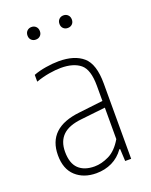

<svg xmlns="http://www.w3.org/2000/svg" viewBox="-141 -819 708 903"><g transform="rotate(-20 213.0 -367.5)"><path d="M183 8Q120 8 80.5 -28Q41 -64 41 -133Q41 -270.5 205 -288L325 -302V-378Q325 -459 291 -487Q257 -515 194 -515Q168 -515 135 -509.5Q102 -504 68 -492V-526Q95 -536.5 130 -542.2Q165 -548 195 -548Q274 -548 316.5 -511Q359 -474 359 -377V0H329L326 -61H322Q297.5 -26.5 261.8 -9.2Q226 8 183 8ZM78 -137Q78 -79.5 106.2 -52.2Q134.5 -25 186 -25Q220.5 -25 258.2 -43.2Q296 -61.5 325 -111V-268.5L204 -255Q139 -248.5 108.5 -219Q78 -189.5 78 -137ZM290 -680Q276.5 -680 267.8 -688.5Q259 -697 259 -711Q259 -725.5 267.8 -734.2Q276.5 -743 290 -743Q303.5 -743 312.2 -734.2Q321 -725.5 321 -711Q321 -697 312.2 -688.5Q303.5 -680 290 -680ZM130 -680Q116.5 -680 107.8 -688.5Q99 -697 99 -711Q99 -725.5 107.8 -734.2Q116.5 -743 130 -743Q143.5 -743 152.2 -734.2Q161 -725.5 161 -711Q161 -697 152.2 -688.5Q143.5 -680 130 -680Z"/></g></svg>

Font: Encode Sans Cnd Th
Style: Regular
Weight: 100
Width: 3
Designer: Multiple Designers
Foundry: Impallari Type
Version: Version 3.002; ttfautohint (v1.8.3) -l 8 -r 50 -G 200 -x 14 